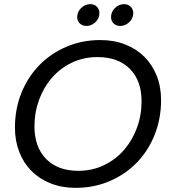

<svg xmlns="http://www.w3.org/2000/svg" viewBox="-20 -898 826 925"><path d="M756 -416Q756 -326 725 -248.5Q694 -171 639 -114.5Q584 -58 508.5 -25.5Q433 7 344 7Q278 7 224 -14.5Q170 -36 132 -74Q94 -112 73 -165.5Q52 -219 52 -283Q52 -373 83 -450Q114 -527 169 -583.5Q224 -640 299.5 -672.5Q375 -705 463 -705Q530 -705 584 -683.5Q638 -662 676 -624Q714 -586 735 -533Q756 -480 756 -416ZM146 -289Q146 -189 202.5 -132Q259 -75 357 -75Q424 -75 480.5 -102Q537 -129 577 -175Q617 -221 639.5 -281.5Q662 -342 662 -410Q662 -510 605.5 -566.5Q549 -623 450 -623Q382 -623 326 -596Q270 -569 230 -523Q190 -477 168 -416.5Q146 -356 146 -289ZM397 -773Q377 -773 364.5 -785Q352 -797 352 -816Q352 -841 371 -859.5Q390 -878 415 -878Q435 -878 447 -865.5Q459 -853 459 -835Q459 -809 439.5 -791Q420 -773 397 -773ZM560 -773Q540 -773 527.5 -785Q515 -797 515 -816Q515 -841 534 -859.5Q553 -878 578 -878Q597 -878 609.5 -865.5Q622 -853 622 -835Q622 -809 602.5 -791Q583 -773 560 -773Z"/></svg>

Font: SVN-Poppins
Style: Italic
Weight: 400
Italic angle: -10°
Designer: Ninad Kale (Devanagari), Jonny Pinhorn (Latin)
Foundry: Indian Type Foundry
Version: Version 3.002 2017; ttfautohint (v1.8.3)